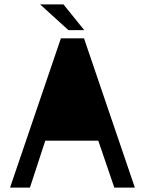

<svg xmlns="http://www.w3.org/2000/svg" viewBox="-20 -847 652 867"><path d="M423.8 -211.9H184.6L115.2 0H25.4L254.9 -673.8H359.4L588.9 0H496.1ZM161.1 -827.1H266.6L360.4 -710.9H289.1Z"/></svg>

Font: ImmaginiFont
Style: Regular
Weight: 400
Version: Version 1.0